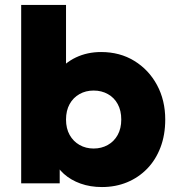

<svg xmlns="http://www.w3.org/2000/svg" viewBox="-20 -740 712 775"><path d="M391.5 15Q344.5 15 305.2 1Q266 -13 238 -38Q210 -63 196.5 -96.5L221 -137.5V0H65.5V-720H246.5V-399.5L205 -441Q240.5 -486.5 286.5 -508.2Q332.5 -530 388 -530Q464 -530 522.2 -494.2Q580.5 -458.5 613.8 -396.8Q647 -335 647 -257.5Q647 -195.5 627.8 -145Q608.5 -94.5 574 -59Q539.5 -23.5 493 -4.2Q446.5 15 391.5 15ZM358 -140.5Q389.5 -140.5 415 -154.8Q440.5 -169 455 -195.2Q469.5 -221.5 469.5 -257.5Q469.5 -293.5 455.2 -319.8Q441 -346 415.5 -360.2Q390 -374.5 358 -374.5Q326 -374.5 300.8 -360.2Q275.5 -346 261 -319.8Q246.5 -293.5 246.5 -257.5Q246.5 -221.5 261.2 -195.2Q276 -169 301.2 -154.8Q326.5 -140.5 358 -140.5Z"/></svg>

Font: Geologica Thin Cursive ExtraBold
Style: Regular
Weight: 800
Version: Version 1.010;gftools[0.9.28]